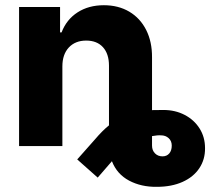

<svg xmlns="http://www.w3.org/2000/svg" viewBox="-20 -557 827 732"><path d="M217.8 0H52.7V-530.3H209V-433.6H214.8Q233.4 -482.4 275.6 -509.8Q317.9 -537.1 376 -537.1Q431.2 -537.1 472.9 -512.5Q514.6 -487.8 537.4 -442.6Q560.1 -397.5 559.6 -337.9V-137.2L603.5 -137.7Q647.9 -137.7 684.1 -118.9Q720.2 -100.1 741 -67.1Q761.7 -34.2 761.7 7.8Q762.2 50.8 740 84.2Q717.8 117.7 676 136.5Q634.3 155.3 578.1 155.3Q518.6 156.2 472.2 131.6Q425.8 106.9 406.7 57.6L352.5 120.1L274.4 50.8L342.8 -26.4Q370.1 -58.6 395.5 -79.1V-306.6Q395.5 -351.6 372.6 -377Q349.6 -402.3 308.6 -402.3Q267.1 -402.3 242.4 -376Q217.8 -349.6 217.8 -303.7ZM599.6 39.1Q615.7 39.1 625.2 28.1Q634.8 17.1 634.8 -2Q634.8 -19.5 623 -30.3Q611.3 -41 593.8 -41Q581.1 -42 559.6 -38.1V-2Q559.6 16.1 570.8 27.6Q582 39.1 599.6 39.1Z"/></svg>

Font: Pretendard JP ExtraBold
Style: Regular
Weight: 800
Designer: Base glyphs from Inter by Rasmus Andersson; Hangeul glyphs from Noto Sans CJK(Source Han Sans) by Jang Soo-young and Kan
Foundry: Kil Hyung-jin
Version: Version 1.309